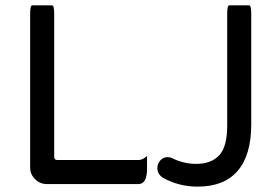

<svg xmlns="http://www.w3.org/2000/svg" viewBox="-20 -694 1058 725"><path d="M93.8 -61.5V-641.6Q93.8 -673.8 101.6 -673.8H176.8Q184.6 -673.8 184.6 -641.6V-101.6Q184.6 -89.8 196.3 -89.8H502.9Q519.5 -89.8 535.2 -105.5Q535.2 -89.8 535.2 -57.6Q535.2 1 502.9 1H156.2Q130.9 1 112.3 -17.6Q93.8 -36.1 93.8 -61.5ZM595.7 -22.5Q574.2 -36.1 574.2 -59.6Q574.2 -75.2 585 -87.9Q595.7 -100.6 612.3 -100.6Q623 -100.6 629.9 -96.7Q673.8 -75.2 720.7 -75.2Q777.3 -75.2 807.6 -107.4Q837.9 -139.6 837.9 -218.8V-641.6Q837.9 -673.8 845.7 -673.8H920.9Q928.7 -673.8 928.7 -641.6V-224.6Q928.7 -108.4 877.4 -48.8Q826.2 10.7 726.6 10.7Q655.3 10.7 595.7 -22.5Z"/></svg>

Font: YuPearl-Regular
Style: Regular
Weight: 400
Designer: Max Yao
Foundry: Max-Everyday
Version: Version 1.011; ttfautohint (v1.8.3)